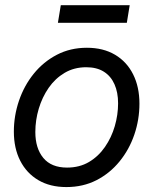

<svg xmlns="http://www.w3.org/2000/svg" viewBox="-20 -720 600 751"><path d="M239.7 11.7Q175.8 11.7 129.9 -15.4Q84 -42.5 59.1 -91.3Q34.2 -140.1 34.2 -205.1Q34.2 -267.1 54.2 -325.9Q74.2 -384.8 111.8 -431.4Q149.4 -478 202.1 -505.6Q254.9 -533.2 319.8 -533.2Q383.8 -533.2 429.9 -505.9Q476.1 -478.5 500.7 -429.2Q525.4 -379.9 525.4 -314.5Q525.4 -252 505.4 -193.4Q485.4 -134.8 447.5 -88.4Q409.7 -42 357.2 -15.1Q304.7 11.7 239.7 11.7ZM242.2 -64.5Q291 -64.5 328.1 -86.4Q365.2 -108.4 390.6 -145.3Q416 -182.1 429 -226.6Q441.9 -271 441.9 -315.9Q441.9 -358.9 427.7 -390.6Q413.6 -422.4 386 -439.7Q358.4 -457 317.4 -457Q270 -457 232.9 -435.1Q195.8 -413.1 170.4 -376.5Q145 -339.8 131.6 -294.9Q118.2 -250 118.2 -203.6Q118.2 -140.1 149.4 -102.3Q180.7 -64.5 242.2 -64.5ZM487.3 -699.7 476.1 -630.9H206.5L217.8 -699.7Z"/></svg>

Font: Inter 28pt
Style: Italic
Weight: 400
Italic angle: -9.3988°
Designer: Rasmus Andersson
Foundry: rsms
Version: Version 4.001;git-66647c0bb